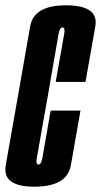

<svg xmlns="http://www.w3.org/2000/svg" viewBox="-48 -700 381 724"><path d="M81.5 4Q0.5 4 -20.5 -31.5Q-31 -49.5 -26.5 -76.5Q-12 -157.5 20 -339.5Q52 -522 65.8 -601Q79.5 -680 201 -680Q285.5 -680 306 -643.5Q316 -626.5 311.5 -601Q297.5 -522 274.5 -391H162Q189.5 -547 194 -571.5Q197.5 -591.5 191.5 -595.5Q190 -596.5 188 -596.5Q177 -596.5 172.8 -571.8Q168.5 -547 132.5 -339.5Q95.5 -130.5 91 -105Q87 -84 93.5 -80.5Q95 -79.5 97 -79.5Q107.5 -79.5 112 -105.2Q116.5 -131 143 -283H255.5Q233.5 -157.5 219.2 -76.8Q205 4 81.5 4Z"/></svg>

Font: Anybody UltraCondensed SemiBold
Style: Italic
Weight: 600
Width: 1
Italic angle: -10°
Designer: Tyler Finck
Foundry: Etcetera Type Company
Version: Version 1.010; ttfautohint (v1.8.3) -l 8 -r 50 -G 200 -x 14 